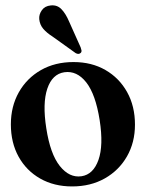

<svg xmlns="http://www.w3.org/2000/svg" viewBox="-20 -677 537 707"><path d="M250.5 -448.5Q317.5 -448.5 368.2 -419.2Q419 -390 448 -338Q477 -286 477 -218Q477 -152.5 447.5 -101Q418 -49.5 365.8 -20Q313.5 9.5 245.5 9.5Q179 9.5 128 -19.5Q77 -48.5 48.5 -100Q20 -151.5 20 -219Q20 -285 49.2 -337Q78.5 -389 130.5 -418.8Q182.5 -448.5 250.5 -448.5ZM280 -28Q323.5 -34.5 342.5 -88Q361.5 -141.5 347 -234.5Q332 -330 297.5 -373.8Q263 -417.5 217 -411Q172.5 -404.5 154.2 -350.5Q136 -296.5 150.5 -204.5Q165 -110 200.2 -65.8Q235.5 -21.5 280 -28ZM234.5 -597.5 277 -502.5Q279 -497 280 -491.8Q281 -486.5 277.5 -482.5Q270 -475 258.5 -481.5L174 -542Q152 -556 139.2 -571Q126.5 -586 124.5 -606.5Q123 -623.5 134 -639.2Q145 -655 167 -657Q190.5 -659.5 206.2 -643.2Q222 -627 234.5 -597.5Z"/></svg>

Font: Fraunces 144pt Soft SemiBold
Style: Regular
Weight: 600
Version: Version 1.000;[b76b70a41]